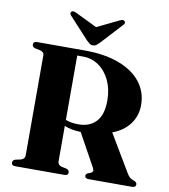

<svg xmlns="http://www.w3.org/2000/svg" viewBox="-96 -984 941 1066"><g transform="rotate(10 374.5 -451.5)"><path d="M691.5 -455Q691.5 -394 656.8 -347.8Q622 -301.5 560 -278.5L685 -68.5Q693.5 -54 702.5 -47Q711.5 -40 725 -35.5Q742 -29.5 742 -17Q742 0 719.5 0H476Q454.5 0 454.5 -17Q454.5 -25 465.5 -31L478.5 -35.5Q490 -40.5 492.5 -47.5Q495 -54.5 487 -69L387 -250.5Q358.5 -251.5 335.8 -256Q313 -260.5 294.5 -268V-69.5Q294.5 -48.5 316 -42L345 -36Q360.5 -30 360.5 -17Q360.5 0 338.5 0H63Q41 0 41 -17Q41 -31 57 -36L85.5 -42Q109 -48.5 109 -69.5V-634.5Q109 -652 85.5 -658L57 -664Q41 -669 41 -683Q41 -700 63 -700H330.5Q444.5 -700 525.2 -669.2Q606 -638.5 648.8 -583.5Q691.5 -528.5 691.5 -455ZM294.5 -665V-302Q325 -290 368 -290Q430 -290 466.2 -328.5Q502.5 -367 502.5 -448Q502.5 -511 479.5 -560Q456.5 -609 416.8 -637Q377 -665 327 -665ZM405 -755.5Q396 -746.5 388.5 -741Q381 -735.5 370 -735.5Q359 -735.5 351.8 -741Q344.5 -746.5 335 -755.5L222.5 -877.5Q216 -884 216.5 -890.2Q217 -896.5 221 -899.5Q230 -907 247 -898L370 -838.5L493 -898Q510 -907 519.5 -899.5Q523.5 -896.5 523.8 -890.2Q524 -884 517.5 -877.5Z"/></g></svg>

Font: Fraunces 72pt
Style: Bold
Weight: 700
Version: Version 1.000;[b76b70a41]